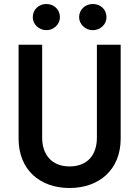

<svg xmlns="http://www.w3.org/2000/svg" viewBox="-20 -924 696 961"><path d="M376 -838C376 -802 408 -773 444 -773C483 -773 513 -802 513 -838C513 -877 483 -904 444 -904C408 -904 376 -877 376 -838ZM144 -838C144 -802 175 -773 212 -773C249 -773 280 -802 280 -838C280 -877 249 -904 212 -904C175 -904 144 -877 144 -838ZM73 -700V-230C73 -76 178 17 328 17C478 17 584 -76 584 -230V-700H465V-235C465 -150 419 -91 328 -91C239 -91 191 -150 191 -235V-700Z"/></svg>

Font: Jost Medium
Style: Regular
Weight: 500
Version: Version 3.710